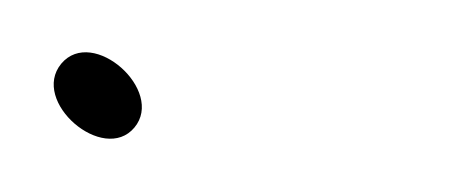

<svg xmlns="http://www.w3.org/2000/svg" viewBox="-28 -381 180 73"><path d="M-4.7 -356.8C-16.6 -342.4 11.4 -318.5 23.1 -332.5C34.8 -346.5 7.3 -371.1 -4.7 -356.8Z"/></svg>

Font: MewTooHand
Style: Lta
Weight: 400
Designer: Mew Too, Robert Jablonski
Version: Version 0.77